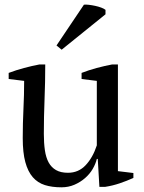

<svg xmlns="http://www.w3.org/2000/svg" viewBox="-20 -787 614 819"><path d="M17 0ZM77 -198Q77 -261 80 -321.5Q83 -382 83 -442L17 -450V-476Q49 -488 82.5 -497Q116 -506 148 -512H173Q173 -437 170 -363Q167 -289 167 -216Q167 -177 171.5 -146Q176 -115 187.5 -94Q199 -73 219 -61.5Q239 -50 270 -50Q315 -50 345.5 -82.5Q376 -115 393 -167V-442L328 -450V-476Q359 -488 392.5 -497Q426 -506 458 -512H483V-57L549 -49V-28Q520 -15 490.5 -5Q461 5 429 10H404L397 -109H393Q388 -88 375.5 -66.5Q363 -45 343 -27.5Q323 -10 297.5 1Q272 12 242 12Q202 12 171.5 2.5Q141 -7 120 -31Q99 -55 88 -95.5Q77 -136 77 -198ZM338 -767Q346 -768 359 -766.5Q372 -765 386 -762Q400 -759 412 -754.5Q424 -750 430 -745V-726L243 -575L221 -593Z"/></svg>

Font: PT Serif
Style: Regular
Weight: 400
Designer: A.Korolkova, O.Umpeleva, V.Yefimov
Foundry: ParaType Ltd
Version: Version 1.000W OFL; ttfautohint (v1.6)